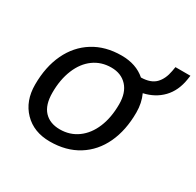

<svg xmlns="http://www.w3.org/2000/svg" viewBox="-130 -720 898 878"><g transform="rotate(30 319.0 -281.0)"><path d="M638 -572 635 -552Q625 -487 586.5 -447Q548 -407 489 -394Q508 -353 508 -303Q508 -209 475 -138.5Q442 -68 379.5 -29Q317 10 231 10Q146 10 94.5 -43Q43 -96 43 -182Q43 -276 76.5 -346.5Q110 -417 172.5 -456Q235 -495 320 -495Q397 -495 446 -452Q497 -453 522 -478.5Q547 -504 555 -549L559 -572ZM421 -296Q421 -357 390 -390.5Q359 -424 307 -424Q254 -424 214 -395Q174 -366 152 -312.5Q130 -259 130 -190Q130 -125 160 -93Q190 -61 243 -61Q296 -61 336.5 -90.5Q377 -120 399 -173Q421 -226 421 -296Z"/></g></svg>

Font: Niramit
Style: Italic
Weight: 400
Italic angle: -10°
Version: Version 1.000; ttfautohint (v1.6)